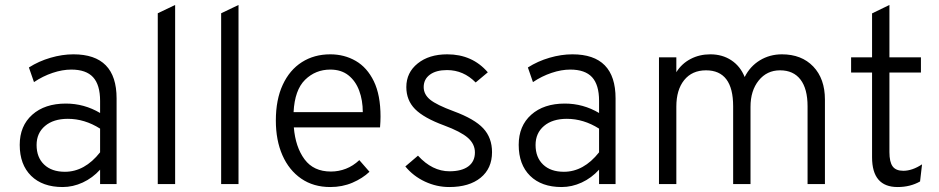

<svg xmlns="http://www.w3.org/2000/svg" viewBox="-20 -742 3786 774"><path d="M232.5 12Q151.5 12 105.5 -33.2Q59.5 -78.5 59.5 -158Q59.5 -234.5 110 -279.5Q160.5 -324.5 245.5 -324.5Q319.5 -324.5 383.5 -286.5V-335.5Q383.5 -400 355.2 -430.8Q327 -461.5 267.5 -461.5Q231.5 -461.5 192 -448.2Q152.5 -435 117 -411L96.5 -470Q136.5 -495.5 183.8 -509.2Q231 -523 276 -523Q450 -523 450 -345.5V0H383.5V-58Q353 -24.5 313.5 -6.2Q274 12 232.5 12ZM241.5 -49.5Q321.5 -49.5 383.5 -128V-223.5Q321 -263 253.5 -263Q195.5 -263 161.5 -234.2Q127.5 -205.5 127.5 -157.5Q127.5 -107.5 158 -78.5Q188.5 -49.5 241.5 -49.5Z M616 0V-688.5L686 -722V0Z M871.5 0V-688.5L941.5 -722V0Z M1311.5 12Q1243.5 12 1194.2 -22Q1145 -56 1118.5 -116.2Q1092 -176.5 1092 -256Q1092 -340.5 1119.8 -400.2Q1147.5 -460 1197 -491.5Q1246.5 -523 1311.5 -523Q1368 -523 1414 -496.5Q1460 -470 1487 -414.5Q1514 -359 1514 -272Q1514 -252.5 1512 -228.5H1164.5Q1171 -149.5 1207.5 -100Q1244 -50.5 1314 -50.5Q1345.5 -50.5 1374.5 -61.8Q1403.5 -73 1428.5 -96.5L1469.5 -49.5Q1441.5 -23 1400.8 -5.5Q1360 12 1311.5 12ZM1163.5 -290H1442.5Q1442.5 -337.5 1428 -376.5Q1413.5 -415.5 1384.5 -438.5Q1355.5 -461.5 1311.5 -461.5Q1252 -461.5 1210 -420.5Q1168 -379.5 1163.5 -290Z M1791 12Q1740 12 1693 -10Q1646 -32 1614 -71L1665 -114.5Q1722.5 -51.5 1792 -51.5Q1841 -51.5 1867.8 -71.2Q1894.5 -91 1894.5 -127.5Q1894.5 -161.5 1866 -186.5Q1837.5 -211.5 1770 -236.5Q1688.5 -266.5 1653.2 -302.2Q1618 -338 1618 -391Q1618 -449.5 1663.8 -486.2Q1709.5 -523 1783 -523Q1884 -523 1946.5 -450.5L1897.5 -409.5Q1848.5 -459.5 1782 -459.5Q1738 -459.5 1713 -441Q1688 -422.5 1688 -391Q1688 -361.5 1714 -340.2Q1740 -319 1809 -293.5Q1893 -262.5 1928.2 -224.5Q1963.5 -186.5 1963.5 -128.5Q1963.5 -63 1917.5 -25.5Q1871.5 12 1791 12Z M2244 12Q2163 12 2117 -33.2Q2071 -78.5 2071 -158Q2071 -234.5 2121.5 -279.5Q2172 -324.5 2257 -324.5Q2331 -324.5 2395 -286.5V-335.5Q2395 -400 2366.8 -430.8Q2338.5 -461.5 2279 -461.5Q2243 -461.5 2203.5 -448.2Q2164 -435 2128.5 -411L2108 -470Q2148 -495.5 2195.2 -509.2Q2242.5 -523 2287.5 -523Q2461.5 -523 2461.5 -345.5V0H2395V-58Q2364.5 -24.5 2325 -6.2Q2285.5 12 2244 12ZM2253 -49.5Q2333 -49.5 2395 -128V-223.5Q2332.5 -263 2265 -263Q2207 -263 2173 -234.2Q2139 -205.5 2139 -157.5Q2139 -107.5 2169.5 -78.5Q2200 -49.5 2253 -49.5Z M2636.5 0V-511H2706.5V-451Q2728 -485.5 2763.8 -504.2Q2799.5 -523 2843.5 -523Q2892 -523 2928.2 -499Q2964.5 -475 2982 -431.5Q3003.5 -474.5 3043.2 -498.8Q3083 -523 3132 -523Q3211.5 -523 3258.5 -473.8Q3305.5 -424.5 3305.5 -340.5V0H3235.5V-313.5Q3235.5 -384 3207 -421.2Q3178.5 -458.5 3124.5 -458.5Q3071.5 -458.5 3038.5 -417.5Q3005.5 -376.5 3005.5 -311.5V0H2935.5V-313.5Q2935.5 -458.5 2826 -458.5Q2770 -458.5 2738.2 -419.2Q2706.5 -380 2706.5 -312V0Z M3598.5 12Q3495.5 12 3495.5 -108V-449.5H3411V-511H3495.5V-688L3565.5 -722V-511H3692.5V-449.5H3565.5V-129Q3565.5 -89 3578.5 -71.2Q3591.5 -53.5 3621.5 -53.5Q3657.5 -53.5 3697 -79.5L3689 -10.5Q3649.5 12 3598.5 12Z"/></svg>

Font: Overpass Light
Style: Regular
Weight: 300
Designer: Delve Withrington, Dave Bailey, Thomas Jockin
Foundry: Delve Fonts LLC
Version: Version 4.000; ttfautohint (v1.8.3)